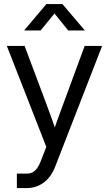

<svg xmlns="http://www.w3.org/2000/svg" viewBox="-20 -748 552 972"><path d="M65.4 130.9H116.2Q132.3 130.9 144.8 124.3Q157.2 117.7 167.5 104Q177.7 90.3 186 68.8L214.4 -4.4L14.6 -515.6H104.5L215.8 -218.8Q242.2 -148.9 268.6 -70.3H246.6Q256.8 -102.5 271.2 -142.1Q285.6 -181.6 299.3 -218.8L408.7 -515.6H497.1L259.3 95.7Q246.1 130.4 224.9 154.5Q203.6 178.7 176 191.4Q148.4 204.1 116.2 204.1H65.4ZM102.5 -593.8V-594.2L214.8 -727.5H295.9L409.2 -594.2V-593.8H325.2L255.9 -679.7L185.5 -593.8Z"/></svg>

Font: Intratopia Thin
Style: Regular
Weight: 100
Designer: Rasmus Andersson
Foundry: rsms
Version: Version 3.000;Glyphs 3.2.3 (3260)